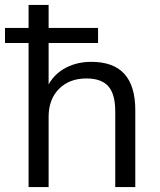

<svg xmlns="http://www.w3.org/2000/svg" viewBox="-32 -756 647 776"><path d="M83.5 0V-582.3H-11.8V-643.2H83.5V-736H164.5V-643.2H364.3V-582.3H164.5V-386.6H151.5Q172.9 -444.9 222.5 -475.5Q272.1 -506.1 336.8 -506.1Q426.3 -506.1 470.5 -457.5Q514.8 -408.8 514.8 -310.6V0H433.8V-305.7Q433.8 -375.8 405.7 -407.4Q377.7 -438.9 317.5 -438.9Q248.3 -438.9 206.4 -396.7Q164.5 -354.6 164.5 -283.9V0Z"/></svg>

Font: Mulish ExtraLight
Style: Regular
Weight: 200
Designer: Vernon Adams
Foundry: Vernon Adams
Version: Version 3.603